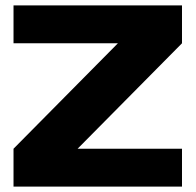

<svg xmlns="http://www.w3.org/2000/svg" viewBox="-20 -690 723 710"><path d="M653 -670H30V-530H416L30 -140V0H653V-140H267L653 -530Z"/></svg>

Font: LT Wave Black
Style: Regular
Weight: 900
Designer: Daniel Lyons
Version: Version 2.5 (Glyphs App)